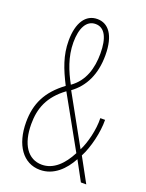

<svg xmlns="http://www.w3.org/2000/svg" viewBox="-140 -794 665 873"><g transform="rotate(20 193.0 -357.0)"><path d="M177 -724C121 -724 87 -674 87 -587C87 -516 110 -458 145 -389C64 -329 32 -262 32 -173C32 -63 83 10 165 10C231 10 279 -38 309 -94L360 0H386L322 -117C348 -166 367 -245 366 -305H343C345 -249 327 -180 307 -141L175 -379C234 -422 267 -489 267 -581C267 -679 230 -724 177 -724ZM177 -700C222 -700 243 -655 243 -581C243 -510 224 -443 165 -402C136 -455 110 -517 110 -587C110 -656 133 -700 177 -700ZM156 -367 295 -118C264 -58 221 -15 165 -15C97 -15 57 -75 57 -173C57 -248 80 -311 156 -367Z"/></g></svg>

Font: Noto Sans Gurmukhi UI ExtraCondensed Thin
Style: Regular
Weight: 100
Width: 2
Designer: Jelle Bosma - Monotype Design Team
Foundry: Monotype Imaging Inc.
Version: Version 2.004